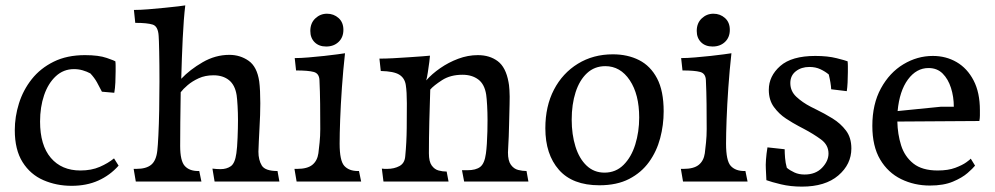

<svg xmlns="http://www.w3.org/2000/svg" viewBox="-20 -675 3699 714"><path d="M246 16Q190 16 141.5 -5Q93 -26 64 -72Q35 -118 35 -191Q35 -241 50.5 -290.5Q66 -340 98 -380.5Q130 -421 179.5 -445.5Q229 -470 296 -470Q347 -470 377 -459.5Q407 -449 409 -447Q410 -440 410 -430.5Q410 -421 410 -410Q410 -390 409 -368.5Q408 -347 405 -330L359 -334Q350 -352 340.5 -369Q331 -386 316 -402Q303 -409 287.5 -413.5Q272 -418 255 -418Q216 -418 187.5 -391.5Q159 -365 144 -321Q129 -277 129 -223Q129 -135 169 -88Q209 -41 279 -41Q320 -41 351 -54.5Q382 -68 404 -86L421 -59Q389 -23 345.5 -3.5Q302 16 246 16Z M485 0 477 -47H487Q524 -47 542.5 -62.5Q561 -78 565 -115Q567 -132 569 -172Q571 -212 572 -265Q573 -318 573 -372Q573 -436 572 -483Q571 -530 570 -541Q568 -577 548 -583.5Q528 -590 483 -590L478 -638Q501 -638 532 -640.5Q563 -643 592.5 -646Q622 -649 643.5 -651.5Q665 -654 669 -655Q663 -606 659.5 -532.5Q656 -459 654 -382Q686 -416 733.5 -443.5Q781 -471 833 -471Q873 -471 904.5 -449Q936 -427 944 -372Q946 -357 947 -335.5Q948 -314 948 -291Q948 -249 945 -199Q944 -174 942.5 -149.5Q941 -125 941 -111Q941 -80 953.5 -59.5Q966 -39 1012 -39L1019 0H778L770 -48Q778 -47 785.5 -46.5Q793 -46 800 -46Q823 -46 838.5 -57Q854 -68 859 -105Q862 -125 863.5 -162.5Q865 -200 865 -228Q865 -255 863.5 -281Q862 -307 860 -321Q854 -359 831.5 -377Q809 -395 774 -395Q743 -395 719 -384Q695 -373 678 -358.5Q661 -344 652 -332Q651 -273 650.5 -220.5Q650 -168 650 -132Q650 -77 667 -58Q684 -39 717 -39H721L729 0Z M1083 0 1075 -47H1085Q1123 -47 1141.5 -62Q1160 -77 1164 -105Q1166 -121 1168.5 -145Q1171 -169 1171 -195Q1171 -242 1170.5 -288.5Q1170 -335 1168 -377Q1167 -402 1146.5 -407.5Q1126 -413 1081 -413L1076 -459Q1099 -459 1128 -461.5Q1157 -464 1185.5 -467Q1214 -470 1235 -473Q1256 -476 1263 -477Q1256 -414 1251.5 -349.5Q1247 -285 1245 -230.5Q1243 -176 1243 -141Q1243 -77 1260.5 -58Q1278 -39 1311 -39H1315L1323 0ZM1193 -502Q1166 -502 1150 -518Q1134 -534 1134 -560Q1134 -589 1152.5 -606.5Q1171 -624 1196 -624Q1221 -624 1239 -608Q1257 -592 1257 -564Q1257 -536 1239 -519Q1221 -502 1193 -502Z M1406 0 1400 -48Q1405 -47 1410 -47Q1415 -47 1420 -47Q1446 -47 1465.5 -57.5Q1485 -68 1487 -94Q1492 -145 1492.5 -199Q1493 -253 1493 -291Q1493 -333 1489 -359Q1485 -385 1464.5 -397.5Q1444 -410 1396 -411L1391 -457Q1414 -457 1442.5 -458.5Q1471 -460 1499.5 -462Q1528 -464 1549.5 -465.5Q1571 -467 1579 -468Q1579 -463 1576.5 -444.5Q1574 -426 1571 -406Q1568 -386 1565 -376Q1586 -400 1617 -421.5Q1648 -443 1684 -456.5Q1720 -470 1757 -470Q1801 -470 1831 -447.5Q1861 -425 1871 -370Q1873 -362 1874.5 -340Q1876 -318 1875 -287L1873 -207Q1872 -161 1870.5 -140Q1869 -119 1869 -108Q1869 -77 1880 -62Q1891 -47 1907 -43Q1923 -39 1938 -39L1945 0H1706L1698 -42H1718Q1750 -42 1766 -54.5Q1782 -67 1787 -104Q1789 -118 1790.5 -140.5Q1792 -163 1792.5 -187Q1793 -211 1793 -229Q1793 -257 1791.5 -283Q1790 -309 1788 -323Q1782 -362 1758.5 -379.5Q1735 -397 1700 -397Q1655 -397 1624 -377Q1593 -357 1580 -342Q1578 -285 1576.5 -222.5Q1575 -160 1575 -105Q1575 -74 1585.5 -59.5Q1596 -45 1611 -41Q1626 -37 1641 -37L1648 0Z M2209 14Q2109 14 2058.5 -43.5Q2008 -101 2008 -198Q2008 -280 2040 -341.5Q2072 -403 2129 -438Q2186 -473 2259 -473Q2314 -473 2356.5 -451.5Q2399 -430 2423.5 -383.5Q2448 -337 2448 -261Q2448 -210 2435 -161Q2422 -112 2393.5 -72.5Q2365 -33 2319.5 -9.5Q2274 14 2209 14ZM2228 -33Q2270 -33 2299 -62Q2328 -91 2342.5 -138Q2357 -185 2357 -238Q2357 -324 2322 -376.5Q2287 -429 2231 -429Q2191 -429 2163 -403Q2135 -377 2120.5 -332Q2106 -287 2106 -230Q2106 -175 2120 -130Q2134 -85 2161.5 -59Q2189 -33 2228 -33Z M2520 0 2512 -47H2522Q2560 -47 2578.5 -62Q2597 -77 2601 -105Q2603 -121 2605.5 -145Q2608 -169 2608 -195Q2608 -242 2607.5 -288.5Q2607 -335 2605 -377Q2604 -402 2583.5 -407.5Q2563 -413 2518 -413L2513 -459Q2536 -459 2565 -461.5Q2594 -464 2622.5 -467Q2651 -470 2672 -473Q2693 -476 2700 -477Q2693 -414 2688.5 -349.5Q2684 -285 2682 -230.5Q2680 -176 2680 -141Q2680 -77 2697.5 -58Q2715 -39 2748 -39H2752L2760 0ZM2630 -502Q2603 -502 2587 -518Q2571 -534 2571 -560Q2571 -589 2589.5 -606.5Q2608 -624 2633 -624Q2658 -624 2676 -608Q2694 -592 2694 -564Q2694 -536 2676 -519Q2658 -502 2630 -502Z M2962 19Q2920 19 2884.5 10.5Q2849 2 2830 -5L2828 -47Q2827 -60 2828.5 -81.5Q2830 -103 2834 -127L2898 -120Q2898 -106 2899.5 -87.5Q2901 -69 2906 -51Q2918 -41 2934.5 -33.5Q2951 -26 2972 -26Q3013 -26 3037 -51Q3061 -76 3061 -104Q3061 -136 3033 -156.5Q3005 -177 2969 -196L2950 -206Q2929 -217 2903 -234Q2877 -251 2858 -277Q2839 -303 2839 -341Q2839 -392 2881.5 -429.5Q2924 -467 3012 -467Q3058 -467 3091.5 -458.5Q3125 -450 3132 -447Q3133 -439 3133 -428.5Q3133 -418 3133 -407Q3133 -388 3132 -368.5Q3131 -349 3129 -336L3071 -343Q3070 -365 3062 -398Q3049 -409 3031 -417.5Q3013 -426 2990 -426Q2960 -426 2939.5 -410Q2919 -394 2919 -366Q2919 -336 2941.5 -315Q2964 -294 2995 -278L3015 -268Q3046 -253 3076 -234.5Q3106 -216 3126 -189.5Q3146 -163 3146 -123Q3146 -64 3097.5 -22.5Q3049 19 2962 19Z M3438 15Q3380 15 3331 -9Q3282 -33 3253 -82Q3224 -131 3224 -207Q3224 -288 3256 -346.5Q3288 -405 3339.5 -436Q3391 -467 3449 -467Q3498 -467 3537.5 -444Q3577 -421 3600.5 -376Q3624 -331 3624 -265Q3624 -255 3624 -245.5Q3624 -236 3622 -225L3317 -223Q3318 -176 3331 -134.5Q3344 -93 3376.5 -67Q3409 -41 3467 -41Q3506 -41 3532.5 -51Q3559 -61 3573.5 -71.5Q3588 -82 3590 -85L3606 -59Q3598 -49 3578 -31.5Q3558 -14 3523.5 0.5Q3489 15 3438 15ZM3433 -422Q3388 -422 3356.5 -379.5Q3325 -337 3318 -262L3478 -278H3527Q3527 -315 3516.5 -348Q3506 -381 3485.5 -401.5Q3465 -422 3433 -422Z"/></svg>

Font: Maname
Style: Regular
Weight: 400
Designer: Pathum Egodawatta
Foundry: mooniak
Version: Version 1.000; ttfautohint (v1.8.4.7-5d5b)